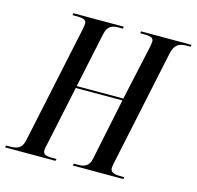

<svg xmlns="http://www.w3.org/2000/svg" viewBox="-135 -823 953 931"><g transform="rotate(15 341.5 -357.0)"><path d="M-31 0H222L225 -10H205C170 -10 157 -16 157 -35C157 -42 159 -51 161 -60L226 -367H460L396 -59C388 -18 365 -10 332 -10H312L309 0H563L565 -10H546C510 -10 495 -18 495 -38C495 -45 497 -53 499 -64L622 -646C633 -696 658 -704 693 -704H712L714 -714H461L459 -704H480C516 -704 526 -696 526 -681C526 -671 524 -663 521 -647L462 -377H228L287 -655C296 -696 318 -704 353 -704H372L374 -714H121L119 -704H139C178 -704 189 -696 189 -681C189 -674 187 -663 184 -647L59 -57C50 -18 27 -10 -8 -10H-28Z"/></g></svg>

Font: Noto Serif Display ExtraCondensed Medium
Style: Italic
Weight: 500
Width: 2
Italic angle: -12°
Designer: Monotype Design Team
Foundry: Monotype Imaging Inc.
Version: Version 2.009